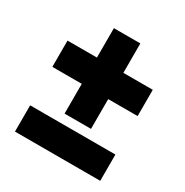

<svg xmlns="http://www.w3.org/2000/svg" viewBox="-152 -704 866 899"><g transform="rotate(30 280.5 -254.5)"><path d="M50 -421H511V-279H50ZM209 -580H352V-118H209ZM50 -71H511V71H50Z"/></g></svg>

Font: Pathway Extreme SemiCondensed Black
Style: Regular
Weight: 900
Width: 4
Version: Version 1.001;gftools[0.9.26]